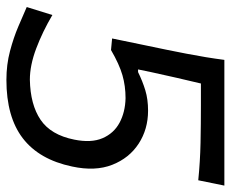

<svg xmlns="http://www.w3.org/2000/svg" viewBox="-82 -644 737 614"><g transform="rotate(90 287.0 -337.5)"><path d="M236 11Q187 11 143.8 -0.5Q100.5 -12 65 -27.2Q29.5 -42.5 3 -54L28.5 -136Q82 -104.5 135.8 -84.2Q189.5 -64 235.5 -64Q315 -65.5 363.5 -98.2Q412 -131 427 -206Q438 -260 422.5 -296.2Q407 -332.5 373 -350.8Q339 -369 294.5 -370Q255.5 -370 220.8 -360Q186 -350 140.5 -323.5L103.5 -327L125.5 -433.5Q140 -501.5 152.2 -564.8Q164.5 -628 172 -686H574L557 -602.5Q498 -608.5 437.2 -609.8Q376.5 -611 317.5 -611H247.5Q238 -571.5 229 -532Q220 -492.5 211.5 -453.5L202.5 -410H211Q240.5 -424.5 269.2 -433.2Q298 -442 334.5 -442Q393.5 -442 439.8 -412Q486 -382 507.5 -327.5Q529 -273 513 -199Q491 -94 422.8 -41.5Q354.5 11 236 11Z"/></g></svg>

Font: Commissioner Flair
Style: Italic
Weight: 400
Italic angle: -12°
Designer: Kostas Bartsokas
Foundry: Kostas Bartsokas
Version: Version 1.000; ttfautohint (v1.8.3)